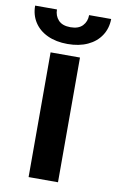

<svg xmlns="http://www.w3.org/2000/svg" viewBox="-121 -758 488 804"><g transform="rotate(10 123.5 -356.0)"><path d="M59.6 -530.3H184.6V0H59.6ZM123 -577.1Q74.2 -577.1 37.8 -594Q1.5 -610.8 -18.3 -641.4Q-38.1 -671.9 -38.1 -711.9H54.7Q54.7 -685.1 71.5 -666.7Q88.4 -648.4 123 -648.4Q157.2 -648.4 174.3 -666.5Q191.4 -684.6 191.4 -711.9H285.2Q284.7 -671.9 264.6 -641.4Q244.6 -610.8 208.3 -594Q171.9 -577.1 123 -577.1Z"/></g></svg>

Font: Pretendard JP SemiBold
Style: Regular
Weight: 600
Designer: Base glyphs from Inter by Rasmus Andersson; Hangeul glyphs from Noto Sans CJK(Source Han Sans) by Jang Soo-young and Kan
Foundry: Kil Hyung-jin
Version: Version 1.309